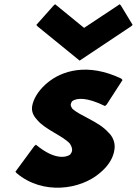

<svg xmlns="http://www.w3.org/2000/svg" viewBox="-20 -867 648 909"><path d="M150 -182 142 -175 53 -54 59 -47C182 57 361 32 454 -49L455 -50L463 -57C495 -86 517 -121 522 -160C526 -188 517 -212 501 -232C500 -233 501 -231 500 -232V-233L493 -240C448 -292 355 -320 322 -353C318 -359 314 -366 315 -373C316 -378 318 -384 323 -389C344 -403 390 -408 477 -365L485 -372L560 -488L554 -495C397 -570 273 -534 202 -473L194 -466C159 -434 137 -396 132 -363C129 -340 137 -321 152 -304L158 -297C196 -253 275 -225 310 -188C317 -177 323 -166 321 -153C320 -147 317 -141 312 -135C285 -117 229 -116 150 -182ZM241 -847 233 -840 152 -749 158 -742 357 -580 600 -742 608 -749 553 -840 547 -847 378 -735Z"/></svg>

Font: Hussar Woodtype
Style: BlkObl
Weight: 900
Foundry: Cannot Into Space Fonts
Version: Version 1.07